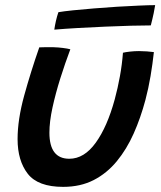

<svg xmlns="http://www.w3.org/2000/svg" viewBox="-20 -702 629 748"><path d="M459 -496.5Q468.5 -499 486.5 -501Q504.5 -503 521.5 -503Q535.5 -503 552.5 -501.8Q569.5 -500.5 579.5 -499Q574.5 -453 566.5 -405.5Q558.5 -358 546.5 -312.5Q528 -243 500.8 -181.8Q473.5 -120.5 435 -73.8Q396.5 -27 345 -0.5Q293.5 26 226 26Q128 26 88.2 -25Q48.5 -76 48.5 -160Q48.5 -236 74.2 -329.5Q100 -423 133 -517.5Q143.5 -518 159.5 -518.2Q175.5 -518.5 189 -518Q207 -517.5 225 -515.2Q243 -513 254 -510Q233.5 -455.5 215 -396.8Q196.5 -338 184.5 -283Q172.5 -228 172.5 -185Q172.5 -83.5 250 -83.5Q308 -83.5 353 -146Q398 -208.5 427 -315Q439 -359.5 447.2 -405Q455.5 -450.5 459 -496.5ZM567.5 -603Q536.5 -603 490 -601.8Q443.5 -600.5 390.2 -598.2Q337 -596 285 -593Q233 -590 191.5 -586.5Q194 -603.5 198 -621Q202 -638.5 207.5 -654.5Q227.5 -658 264.2 -661.8Q301 -665.5 346 -669.2Q391 -673 436.8 -675.8Q482.5 -678.5 521.5 -680.2Q560.5 -682 584.5 -682Q583.5 -673.5 578.8 -650.8Q574 -628 567.5 -603Z"/></svg>

Font: Grandstander Medium
Style: Italic
Weight: 500
Italic angle: -15°
Designer: Tyler Finck
Foundry: Etcetera Type Co
Version: Version 1.200; ttfautohint (v1.8.3)